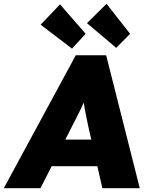

<svg xmlns="http://www.w3.org/2000/svg" viewBox="-32 -991 756 1011"><path d="M-12 0 367 -700H527L704 0H507L433 -325Q427 -352 422.5 -375Q418 -398 414 -420Q410 -442 407 -465Q404 -488 403 -515L435 -516Q425 -487 415 -464Q405 -441 395 -420Q385 -399 373 -376Q361 -353 347 -325L181 0ZM141 -116 220 -256H544L579 -116ZM580 -739 426 -869 529 -971 653 -813ZM347 -735 182 -861 284 -968 419 -813Z"/></svg>

Font: Lexend ExtBd
Style: Italic
Weight: 800
Italic angle: -8.13011°
Designer: Bonnie Shaver-Troup, Thomas Jockin
Foundry: Lexend
Version: Version 1.007